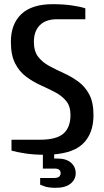

<svg xmlns="http://www.w3.org/2000/svg" viewBox="-20 -730 498 918"><path d="M192 10Q142 10 100 3.5Q58 -3 35 -10V-62H172Q250 -62 283.5 -91.5Q317 -121 317 -180Q317 -222 296.5 -247Q276 -272 243.5 -289Q211 -306 174.5 -322.5Q138 -339 105.5 -363Q73 -387 52.5 -426.5Q32 -466 32 -530Q32 -615 82 -662.5Q132 -710 232 -710Q282 -710 324 -704Q366 -698 388 -690V-638H252Q199 -638 170.5 -609.5Q142 -581 142 -530Q142 -485 162.5 -458.5Q183 -432 215.5 -414.5Q248 -397 284.5 -380.5Q321 -364 353.5 -340.5Q386 -317 406.5 -279Q427 -241 427 -180Q427 -88 372.5 -39Q318 10 192 10ZM247 168Q211 168 191.5 160.5Q172 153 172 153V121H237Q257 121 263.5 114Q270 107 270 98Q270 89 264 82.5Q258 76 240 76H185V-15H239V28H254Q297 28 319.5 48Q342 68 342 98Q342 128 317.5 148Q293 168 247 168Z"/></svg>

Font: Cuprum SemiBold
Style: Regular
Weight: 600
Designer: Jovanny Lemonad
Foundry: Jovanny Lemonad
Version: Version 3.000